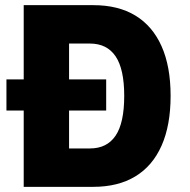

<svg xmlns="http://www.w3.org/2000/svg" viewBox="-20 -725 737 745"><path d="M72 0V-705H342Q439 -705 505.5 -664.5Q572 -624 607 -545.5Q642 -467 642 -353Q642 -239 607 -160Q572 -81 505 -40.5Q438 0 342 0ZM248 -149H329Q395 -149 428.5 -198.5Q462 -248 462 -353Q462 -457 428.5 -506.5Q395 -556 329 -556H248ZM5 -296V-417H392V-296Z"/></svg>

Font: Nunito Sans 7pt Condensed Black
Style: Regular
Weight: 900
Width: 3
Designer: Vernon Adams
Foundry: Vernon Adams
Version: Version 3.101;gftools[0.9.27]